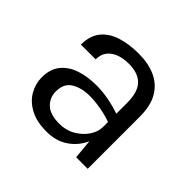

<svg xmlns="http://www.w3.org/2000/svg" viewBox="-125 -639 800 800"><g transform="rotate(45 275.0 -239.0)"><path d="M397 0 387 -105V-310Q387 -374.5 359.2 -402.8Q331.5 -431 277 -431Q246 -431 221 -422Q196 -413 181 -394.2Q166 -375.5 166 -346H79Q79 -398 104.5 -429.8Q130 -461.5 174.8 -475.8Q219.5 -490 277 -490Q332 -490 374.2 -471.5Q416.5 -453 440.8 -412.8Q465 -372.5 465 -308V0ZM234 12Q175 12 136.5 -9Q98 -30 79 -63.5Q60 -97 60 -134Q60 -182.5 84.2 -213Q108.5 -243.5 150.5 -257.8Q192.5 -272 245 -272Q282.5 -272 320.5 -264.5Q358.5 -257 394 -244V-195Q364.5 -207 326.5 -214Q288.5 -221 257 -221Q209 -221 176 -201.2Q143 -181.5 143 -134Q143 -98.5 168.2 -73.8Q193.5 -49 249 -49Q288 -49 319.2 -67.2Q350.5 -85.5 368.8 -113Q387 -140.5 387 -168H406Q406 -120 385.5 -79Q365 -38 326.5 -13Q288 12 234 12Z"/></g></svg>

Font: Karla ExtraLight
Style: Regular
Weight: 400
Version: Version 2.001